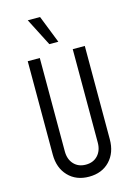

<svg xmlns="http://www.w3.org/2000/svg" viewBox="-146 -1063 812 1154"><g transform="rotate(-15 260.5 -486.0)"><path d="M438 -750V-169Q438 -86 389.5 -35Q341 16 260.5 16Q180.5 16 131.8 -35Q83 -86 83 -169V-750H158V-169Q158 -119.5 186 -89.2Q214 -59 260.5 -59Q307 -59 335 -89.2Q363 -119.5 363 -169V-750ZM235 -815.5 146.8 -987.5H223.2L291 -815.5Z"/></g></svg>

Font: Mohave Light
Style: Regular
Weight: 300
Designer: Gumpita Rahayu
Foundry: Tokotype
Version: Version 2.003